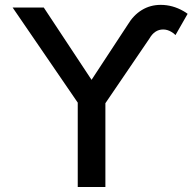

<svg xmlns="http://www.w3.org/2000/svg" viewBox="-20 -753 775 773"><path d="M293 0V-339.8L30.8 -722.7H156.2L348.6 -431.6L494.1 -653.3Q517.1 -691.9 551 -712.6Q585 -733.4 627 -733.4Q674.8 -733.4 718.3 -708.5Q727.1 -703.6 735.4 -697.3L686.5 -611.8Q679.7 -619.1 669.4 -625Q653.8 -634.3 636.7 -634.3Q602.5 -634.3 581.5 -597.7L404.3 -337.4V0Z"/></svg>

Font: Giphurs Medium
Style: Regular
Weight: 500
Version: Version 0.920; ttfautohint (v1.8.4.7-5d5b)